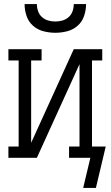

<svg xmlns="http://www.w3.org/2000/svg" viewBox="-20 -770 540 937"><path d="M250 -610Q221 -610 192 -617.5Q163 -625 141 -644.5Q119 -664 109.5 -692.5Q100 -721 100 -750H160Q160 -732 166 -715Q172 -698 185 -686.5Q198 -675 215 -670Q232 -665 250 -665Q268 -665 285 -670Q302 -675 315 -686.5Q328 -698 334 -715Q340 -732 340 -750H400Q400 -721 390.5 -692.5Q381 -664 359 -644.5Q337 -625 308 -617.5Q279 -610 250 -610ZM386 147 421 0H317V-55H368V-457L160 0H21V-55H71V-475H21V-530H183V-475H132V-73L340 -530H479V-475H429V-55H496L472 46L448 147Z"/></svg>

Font: Iosevka Slab Light
Style: Regular
Weight: 300
Monospace: yes
Designer: Belleve Invis
Foundry: Belleve Invis
Version: Version 11.1.0; ttfautohint (v1.8.3)